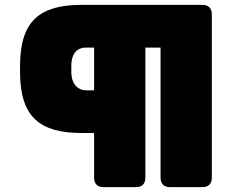

<svg xmlns="http://www.w3.org/2000/svg" viewBox="-20 -770 954 790"><path d="M406.2 0H539.1C564.5 0 578.1 -13.7 578.1 -39.1V-574.2H640.6V-39.1C640.6 -13.7 654.3 0 679.7 0H812.5C837.9 0 851.6 -13.7 851.6 -39.1V-710.9C851.6 -736.3 837.9 -750 812.5 -750H316.4C144.5 -750 62.5 -684.6 62.5 -499V-473.6C62.5 -288.1 144.5 -222.7 316.4 -222.7H367.2V-39.1C367.2 -13.7 380.9 0 406.2 0ZM367.2 -398.4H333C306.6 -398.4 273.4 -417.5 273.4 -475.1V-497.6C273.4 -560.1 306.6 -574.2 333 -574.2H367.2Z"/></svg>

Font: Gyrotrope Black
Style: Regular
Weight: 900
Designer: David Moles
Version: Version 1.003;Glyphs 3.3.1 (3343)